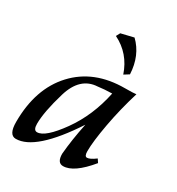

<svg xmlns="http://www.w3.org/2000/svg" viewBox="-172 -821 869 941"><g transform="rotate(30 262.0 -350.5)"><path d="M131.8 -70.3Q177.2 -70.3 252.4 -175.3Q327.6 -280.3 356.4 -418.9Q312.5 -418 277.3 -413.1Q181.2 -408.2 146.2 -291Q111.3 -173.8 111.3 -106.4Q111.3 -70.3 131.8 -70.3ZM325.2 9.8Q291.5 9.8 291.5 -41Q298.3 -122.1 318.8 -220.7Q167.5 9.8 57.6 9.8Q18.1 9.8 18.1 -63Q18.1 -251.5 120.6 -362.1Q223.1 -472.7 397.5 -472.7Q444.8 -472.7 460.9 -475.1Q429.2 -371.6 410.6 -269.8Q392.1 -168 392.1 -113.8Q392.1 -84.5 406.2 -84.5Q422.9 -84.5 454.1 -107.9L466.8 -88.9Q385.7 9.8 325.2 9.8ZM356.9 -526.4Q322.8 -627.4 231 -672.4L242.7 -694.3L314 -711.4Q379.9 -647.9 384.8 -543.9Z"/></g></svg>

Font: Kelvinch
Style: Italic
Weight: 400
Italic angle: -10°
Designer: Paul James Miller
Foundry: High-Logic / Made with FontCreator
Version: Version 3.40;July 22, 2017;FontCreator 11.0.0.2388 64-bit